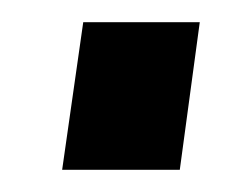

<svg xmlns="http://www.w3.org/2000/svg" viewBox="-20 -437 213 173"><path d="M160 -417 142 -284H36L55 -417Z"/></svg>

Font: Pathway Extreme Condensed SemiBold
Style: Italic
Weight: 600
Width: 3
Italic angle: -8°
Version: Version 1.001;gftools[0.9.26]